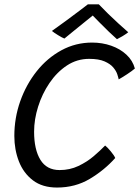

<svg xmlns="http://www.w3.org/2000/svg" viewBox="-20 -859 641 884"><path d="M510.5 -131.5Q460.5 -75.5 393.5 -35.5Q326.5 4.5 242.5 4.5Q175 4.5 131.5 -28.8Q88 -62 67 -116Q46 -170 46 -233Q46 -316 73.2 -393Q100.5 -470 149 -531Q197.5 -592 262.8 -627.5Q328 -663 404 -663Q451 -663 492.2 -648.5Q533.5 -634 562.2 -607.2Q591 -580.5 601 -543.5Q588.5 -532.5 564.8 -517Q541 -501.5 526.5 -493.5Q525 -501.5 520 -517Q515 -532.5 501.2 -548.8Q487.5 -565 461 -576.5Q434.5 -588 390.5 -588Q334.5 -588 288.2 -557.5Q242 -527 208 -477Q174 -427 155.5 -368Q137 -309 137 -252.5Q137 -170.5 166 -123.2Q195 -76 254.5 -76Q301.5 -76 341 -94.8Q380.5 -113.5 411.5 -140Q442.5 -166.5 464 -189Q474 -181.5 490 -162.2Q506 -143 510.5 -131.5ZM435 -839Q454 -819 478.5 -795Q503 -771 527.5 -748.8Q552 -726.5 570.5 -710.5Q557 -700 543.2 -692Q529.5 -684 518.5 -678.5Q504 -691 482 -712.2Q460 -733.5 439.2 -754.5Q418.5 -775.5 407 -787.5Q396 -778.5 372 -759.2Q348 -740 321.8 -718.5Q295.5 -697 276.5 -681.5Q267 -685 247.8 -696.8Q228.5 -708.5 219 -716.5Q248.5 -737 283.2 -762.8Q318 -788.5 346.5 -810Q375 -831.5 384.5 -839Q392.5 -839 408.8 -839Q425 -839 435 -839Z"/></svg>

Font: Grandstander Light
Style: Italic
Weight: 300
Italic angle: -15°
Designer: Tyler Finck
Foundry: Etcetera Type Co
Version: Version 1.200; ttfautohint (v1.8.3)